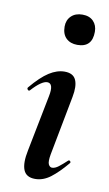

<svg xmlns="http://www.w3.org/2000/svg" viewBox="-75 -651 397 700"><g transform="rotate(10 123.5 -301.0)"><path d="M106 9Q73 9 63 -16Q53 -41 63 -89L104 -297Q114 -346 89 -346Q79 -346 64.5 -336Q50 -326 32 -306Q28 -302 24 -306.5Q20 -311 23 -315Q59 -358 88 -376.5Q117 -395 145 -395Q177 -395 187 -372.5Q197 -350 189 -309L147 -89Q142 -61 147 -51.5Q152 -42 160 -42Q171 -42 184 -52Q197 -62 213 -77Q217 -81 221 -77Q225 -73 221 -69Q190 -32 163 -11.5Q136 9 106 9ZM173 -499Q147 -499 131.5 -514Q116 -529 116 -557Q116 -581 131.5 -596Q147 -611 173 -611Q199 -611 213.5 -596Q228 -581 228 -557Q228 -499 173 -499Z"/></g></svg>

Font: Cormorant
Style: Bold Italic
Weight: 700
Italic angle: -10°
Designer: Christian Thalmann (Catharsis Fonts)
Foundry: Catharsis Fonts
Version: Version 4.000